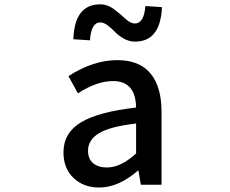

<svg xmlns="http://www.w3.org/2000/svg" viewBox="-20 -837 1040 870"><path d="M429.7 12.7Q358.4 12.7 313 -30.8Q267.6 -74.2 267.6 -146.5Q267.6 -234.4 346.2 -282.2Q424.8 -330.1 596.7 -349.6Q594.7 -469.7 492.2 -469.7Q418.9 -469.7 333 -414.1L290 -492.2Q403.3 -564.5 511.7 -564.5Q612.3 -564.5 662.1 -503.9Q711.9 -443.4 711.9 -331.1V0H618.2L607.4 -63.5H604.5Q516.6 12.7 429.7 12.7ZM464.8 -78.1Q527.3 -78.1 596.7 -141.6V-277.3Q478.5 -263.7 428.7 -233.4Q378.9 -203.1 378.9 -154.3Q378.9 -116.2 402.3 -97.2Q425.8 -78.1 464.8 -78.1ZM591.8 -648.4Q565.4 -648.4 541 -662.1Q516.6 -675.8 501.5 -691.9Q486.3 -708 468.3 -721.7Q450.2 -735.4 434.6 -735.4Q392.6 -735.4 387.7 -654.3L312.5 -659.2Q317.4 -817.4 434.6 -817.4Q466.8 -817.4 495.6 -795.9Q524.4 -774.4 547.9 -752.4Q571.3 -730.5 590.8 -730.5Q632.8 -730.5 638.7 -809.6L713.9 -804.7Q707 -648.4 591.8 -648.4Z"/></svg>

Font: Gen Shin Gothic Monospace Medium
Style: Regular
Weight: 500
Designer: [Source Han Sans]
Ryoko NISHIZUKA  (kana & ideographs); Paul D. Hunt (Latin, Greek & Cyrillic); Wenlong ZHANG  (bopomofo
Version: Version 1.002.20150607